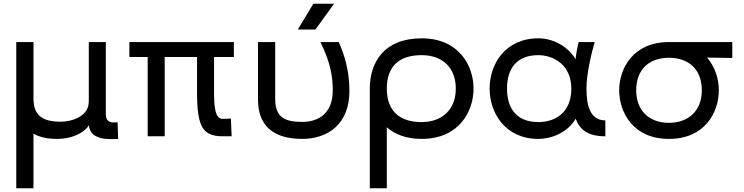

<svg xmlns="http://www.w3.org/2000/svg" viewBox="-20 -729 3977 1027"><path d="M589 -74C562 -73 546 -88 546 -116V-504H455V-202C455 -191 455 -178 453 -167C442 -107 368 -78 304 -78C210 -78 159 -110 159 -201V-504H67V278H159V-14C192 5 234 14 285 14C380 14 440 -30 455 -59L458 -45C463 -21 485 15 572 15H612L609 -75Z M1231 -504H672V-424H770V0H861V-424H1034V-235C1034 -44 1067 0 1174 0H1219L1215 -95L1178 -93C1145 -91 1125 -113 1125 -228V-424H1231Z M1767 -709H1656L1573 -571H1667ZM1597 14C1732 14 1849 -64 1849 -242C1849 -354 1821 -439 1792 -504H1694C1750 -390 1759 -317 1760 -252C1762 -117 1678 -77 1597 -77C1501 -77 1452 -102 1452 -201V-504H1360V-197C1360 -56 1442 14 1597 14Z M2235 -524C2034 -524 1958 -395 1958 -255V278H2049V-48C2093 -10 2154 14 2235 14C2437 14 2513 -135 2513 -255C2513 -375 2437 -524 2235 -524ZM2235 -76C2121 -76 2049 -132 2049 -255C2049 -378 2119 -434 2235 -434C2346 -434 2418 -368 2418 -255C2418 -142 2344 -76 2235 -76Z M2860 14C2936 14 3020 -25 3059 -94C3081 -37 3122 0 3218 0V-85C3136 -85 3117 -166 3117 -255C3117 -338 3146 -453 3161 -504H3075C3067 -472 3059 -425 3059 -412C3022 -475 2945 -524 2860 -524C2682 -524 2599 -386 2599 -255C2599 -125 2682 14 2860 14ZM2860 -76C2746 -76 2692 -146 2692 -255C2692 -365 2746 -434 2860 -434C2936 -434 3036 -386 3036 -255C3036 -123 2946 -76 2860 -76Z M3558 -504C3365 -504 3292 -361 3292 -246C3292 -130 3365 14 3558 14C3752 14 3825 -130 3825 -246C3825 -305 3806 -370 3762 -421L3897 -419V-504ZM3558 -72C3453 -72 3383 -137 3383 -246C3383 -356 3451 -420 3558 -420C3666 -420 3734 -356 3734 -246C3734 -137 3663 -72 3558 -72Z"/></svg>

Font: Hibana SubMedium
Style: Regular
Weight: 500
Width: 6
Designer: pygmalion
Foundry: ybstudio
Version: Version 0.930;hotconv 1.0.109;makeotfexe 2.5.65596